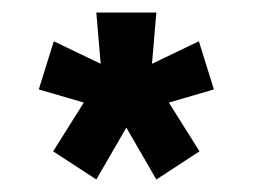

<svg xmlns="http://www.w3.org/2000/svg" viewBox="-20 -741 404 307"><path d="M65 -499 114 -577 42 -598 66 -675 141 -639 134 -721H230L223 -639L298 -675L322 -598L250 -577L299 -499L230 -454L182 -537L134 -454Z"/></svg>

Font: Raleway Black
Style: Regular
Weight: 900
Designer: Matt McInerney, Pablo Impallari, Rodrigo Fuenzalida
Foundry: Matt McInerney, Pablo Impallari, Rodrigo Fuenzalida
Version: Version 4.026